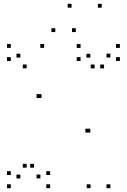

<svg xmlns="http://www.w3.org/2000/svg" viewBox="-20 -969 660 999"><path d="M240.8 10V-10H220.8V10ZM240.8 -58.5V-78.5H220.8V-58.5ZM157.2 -96.6V-116.6H137.2V-96.6ZM190.2 -40.8V-60.8H170.2V-40.8ZM190.2 -459.2V-479.2H170.2V-459.2ZM195.9 -459.2V-479.2H175.9V-459.2ZM451.1 10V-10H431.1V10ZM554.2 10V-10H534.2V10ZM554.2 -669.8V-689.8H534.2V-669.8ZM521.4 -613.2V-633.2H501.4V-613.2ZM603.7 -651.7V-671.7H583.7V-651.7ZM603.7 -719.8V-739.8H583.7V-719.8ZM399.2 -719.8V-739.8H379.2V-719.8ZM399.2 -651.7V-671.7H379.2V-651.7ZM472.2 -613.2V-633.2H452.2V-613.2ZM449.8 -669.3V-689.3H429.8V-669.3ZM449.8 -279.3V-299.3H429.8V-279.3ZM444.1 -279.3V-299.3H424.1V-279.3ZM209.7 -720V-740H189.7V-720ZM36.3 -720V-740H16.3V-720ZM36.3 -651.5V-671.5H16.3V-651.5ZM118.6 -613.4V-633.4H98.6V-613.4ZM85.8 -669.6V-689.6H65.8V-669.6ZM85.8 -40.4V-60.4H65.8V-40.4ZM118.6 -96.6V-116.6H98.6V-96.6ZM36.3 -58.5V-78.5H16.3V-58.5ZM36.3 10V-10H16.3V10ZM267.6 -802.1V-822.1H247.6V-802.1ZM352.3 -929V-949H332.3V-929ZM509.4 -929V-949H489.4V-929ZM374.6 -802.1V-822.1H354.6V-802.1Z"/></svg>

Font: Monaspace Xenon Dots Var
Style: Regular
Weight: 400
Designer: Riley Cran and the Lettermatic Team
Version: Version 1.100 (Monaspace Xenon Dots)